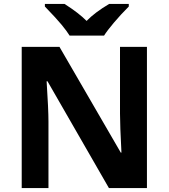

<svg xmlns="http://www.w3.org/2000/svg" viewBox="-20 -951 853 971"><path d="M631.3 -931.2V-918Q590.3 -877 555.9 -836.2Q521.5 -795.4 506.3 -771H332Q317.9 -793.9 291.5 -825.9Q265.1 -857.9 207 -918V-931.2H306.2Q377.9 -885.7 418 -845.2Q459 -887.7 532.2 -931.2ZM723.1 0H530.8L220.2 -540H215.8Q225.1 -397 225.1 -335.9V0H89.8V-713.9H280.8L590.8 -179.2H594.2Q586.9 -318.4 586.9 -376V-713.9H723.1Z"/></svg>

Font: Zoram GWebM
Style: Bold
Weight: 700
Foundry: Ascender Corporation
Version: Version 1.000